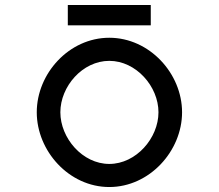

<svg xmlns="http://www.w3.org/2000/svg" viewBox="-20 -742 881 773"><path d="M253 -722V-640H587V-722ZM420 -497C528 -497 618 -394 618 -290C618 -186 528 -82 420 -82C312 -82 223 -186 223 -290C223 -394 312 -497 420 -497ZM420 11C582 11 713 -134 713 -290C713 -446 582 -590 420 -590C258 -590 128 -446 128 -290C128 -134 258 11 420 11Z"/></svg>

Font: Charger Monospace
Style: Regular
Weight: 400
Designer: Jasper
Foundry: Cannot Into Space Fonts
Version: Version 0.980